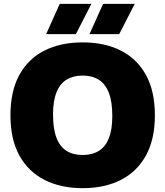

<svg xmlns="http://www.w3.org/2000/svg" viewBox="-20 -971 862 1001"><path d="M411 10Q297 10 212.5 -32.8Q128 -75.5 81.2 -160Q34.5 -244.5 34.5 -370Q34.5 -496 81 -580.5Q127.5 -665 212 -707.5Q296.5 -750 411 -750Q525.5 -750 610 -707.2Q694.5 -664.5 741 -580Q787.5 -495.5 787.5 -370Q787.5 -245 741 -160.5Q694.5 -76 610 -33Q525.5 10 411 10ZM411 -163Q461 -163 495.5 -184.5Q530 -206 547.8 -250.8Q565.5 -295.5 565.5 -366Q565.5 -440.5 547.5 -487Q529.5 -533.5 495 -555.2Q460.5 -577 411 -577Q362 -577 327.5 -556Q293 -535 274.8 -490.2Q256.5 -445.5 256.5 -374Q256.5 -299 274.5 -252.5Q292.5 -206 326.8 -184.5Q361 -163 411 -163ZM446.5 -793 517.5 -951H682.5L601.5 -793ZM220.5 -793 291.5 -951H456.5L375.5 -793Z"/></svg>

Font: Encode Sans SC Condensed Thin Black
Style: Regular
Weight: 900
Version: Version 3.002